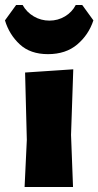

<svg xmlns="http://www.w3.org/2000/svg" viewBox="-56 -753 396 773"><path d="M275 -733 320 -671Q301 -613 255 -574Q209 -535 137 -535Q66 -535 23.5 -574.5Q-19 -614 -36 -671L9 -733H35Q51 -704 80 -687Q109 -670 143 -670Q177 -670 205.5 -687Q234 -704 249 -733ZM43 0 52 -190 45 -461 239 -474 230 -210 238 0Z"/></svg>

Font: Alegreya Sans SC Black
Style: Regular
Weight: 900
Designer: Juan Pablo del Peral
Foundry: Huerta Tipografica
Version: Version 2.007